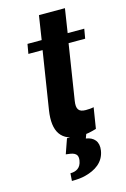

<svg xmlns="http://www.w3.org/2000/svg" viewBox="-132 -719 661 1006"><g transform="rotate(-15 198.5 -216.0)"><path d="M80 -476H157L108 -164C90 -49 129 10 231 10C265 10 293 3 320 -5L338 -118C326 -115 311 -114 295 -114C256 -114 244 -132 251 -176L298 -476H388L397 -528H307L327 -658H186L166 -528H89ZM133 83C169 87 201 90 194 133C188 172 162 185 131 185L128 226C156 226 181 224 203 218C257 204 306 174 316 112C324 63 298 36 256 30L266 3H161Z"/></g></svg>

Font: Aerodynamic
Style: Obl
Weight: 500
Designer: Google
Version: Version 2.000980; 2014